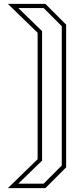

<svg xmlns="http://www.w3.org/2000/svg" viewBox="-20 -770 432 990"><path d="M214 200H20.5L174 51V-601L20.5 -750H214L321 -643V93ZM205 177 298.5 83.5V-635L205 -728.5H74.5L197 -609.5V58L74.5 177Z"/></svg>

Font: Tourney ExtraLight
Style: Regular
Weight: 250
Designer: Tyler Finck
Foundry: Etcetera Type Co
Version: Version 1.015